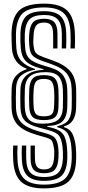

<svg xmlns="http://www.w3.org/2000/svg" viewBox="-20 -825 481 1054"><path d="M221 126Q182.2 126 165.1 107.1Q148 88.2 147.8 44.5Q147.2 9.2 147.8 -26.2H171.5Q171.2 -7.5 171.4 9.6Q171.5 26.8 171.8 44.5Q172.2 77 183.6 91.1Q195 105.2 221 105.2Q250.5 105.2 262.1 90.6Q273.8 76 276.8 42.5Q278 27.2 278 11.2Q278 -4.8 274.5 -20.8Q271.5 -40.2 265.1 -51.5Q258.8 -62.8 232.8 -70L180.8 -85Q108.8 -106.2 76.9 -140Q45 -173.8 43.5 -235.5Q43 -262 42.9 -286Q42.8 -310 43.8 -336.8Q44.8 -382 66.9 -407.6Q89 -433.2 125.8 -444.8V-448.2Q87.2 -462.2 67.4 -491.5Q47.5 -520.8 45.5 -558.8Q44.5 -578.8 43.8 -598.9Q43 -619 43.2 -638.5Q44.5 -727.8 83.9 -766.4Q123.2 -805 222.8 -805Q310.2 -805 349.2 -766.8Q388.2 -728.5 391.2 -640.2Q392 -622.5 392 -600.1Q392 -577.8 390.8 -558.8H366.8Q368 -577.8 367.9 -600.1Q367.8 -622.5 367.2 -640.2Q365.2 -717.2 331.8 -750.8Q298.2 -784.2 222.8 -784.2Q137 -784.2 103 -750.4Q69 -716.5 67.5 -638.5Q66.8 -597.2 70 -558.8Q73 -515 98.9 -488.2Q124.8 -461.5 172.5 -446.5V-442Q126.8 -435 98.1 -412.1Q69.5 -389.2 68 -336.8Q67 -310 67 -286Q67 -262 67.8 -235.5Q69 -182.2 96.8 -153Q124.5 -123.8 186.5 -105.8L239.2 -90.8Q272.8 -81 284 -64.6Q295.2 -48.2 298.8 -20.5Q301.2 -4.5 301.6 11.4Q302 27.2 301 42.5Q298.2 87.2 281 106.6Q263.8 126 221 126ZM221 167.8Q157.5 167.8 129.4 139Q101.2 110.2 99.8 44.5Q99.2 26.8 99.1 9.6Q99 -7.5 100.2 -26.2H124Q123.8 -7.5 123.6 9.6Q123.5 26.8 123.8 44.5Q124.5 99.2 147 123Q169.5 146.8 221 146.8Q277.5 146.8 300.4 122.5Q323.2 98.2 325.5 42.5Q325.8 27.2 325.4 11.5Q325 -4.2 323 -20.8Q318.8 -57.8 305.5 -78Q292.2 -98.2 245.5 -110.5L192.8 -124.8Q138.5 -139 116 -163.2Q93.5 -187.5 92.2 -235.5Q90.5 -286.2 92.2 -336.8Q93.8 -383.5 125.2 -411.1Q156.8 -438.8 218.8 -441.5V-445.2L202.8 -449.5Q147 -464.2 122.5 -488.9Q98 -513.5 94.2 -558.8Q90.8 -597.5 92 -638.5Q93.5 -705.5 122.1 -734.5Q150.8 -763.5 222.8 -763.5Q285.8 -763.5 313.9 -734.9Q342 -706.2 343.5 -640.2Q343.8 -622.5 344 -600.1Q344.2 -577.8 343 -558.8H319Q319.2 -577.8 319.5 -600.1Q319.8 -622.5 319.5 -640.2Q318.8 -695.2 296.2 -719Q273.8 -742.8 222.8 -742.8Q164.8 -742.8 141.8 -718.5Q118.8 -694.2 116 -638.5Q115.2 -619 115.9 -598.9Q116.5 -578.8 118.5 -558.5Q121.8 -521.2 142.5 -501.9Q163.2 -482.5 209.2 -468.5L256.5 -454Q308 -438.2 328 -409Q348 -379.8 349.2 -334.5Q351 -285 349.2 -232.8Q347.5 -185.5 324.5 -160.5Q301.5 -135.5 239.5 -133V-129.2Q279.5 -121.8 301.5 -109.6Q323.5 -97.5 333.5 -76.4Q343.5 -55.2 347.2 -20.5Q349 -4.2 349.5 11.6Q350 27.5 349.5 42.5Q347.8 109.5 319.2 138.6Q290.8 167.8 221 167.8ZM221 209.2Q133.2 209.2 94 170.9Q54.8 132.5 52 44.5Q51.2 26.8 51.2 9.6Q51.2 -7.5 52.5 -26.2H76.5Q75 -7.5 75.1 9.6Q75.2 26.8 75.8 44.5Q77.8 121.5 111.4 155Q145 188.5 221 188.5Q304 188.5 338.1 154.6Q372.2 120.8 373.8 42.5Q374.8 10.2 371.5 -20.5Q367.5 -62.2 353.6 -88.4Q339.8 -114.5 294.2 -127V-132.2Q340.5 -142.2 356.4 -167.5Q372.2 -192.8 373.5 -232.8Q374.2 -261.8 374.2 -284.9Q374.2 -308 373.5 -334.5Q372.2 -387.8 347.6 -419.8Q323 -451.8 262 -473L215.8 -489.2Q179.5 -501.8 162.8 -516.2Q146 -530.8 142.8 -559.5Q140 -579.2 139.5 -599.1Q139 -619 140.5 -638.5Q143.5 -682.8 161 -702.4Q178.5 -722 222.8 -722Q261.2 -722 278.2 -703Q295.2 -684 295.5 -640.2Q295.5 -622.5 295.6 -600.1Q295.8 -577.8 295.5 -558.8H271.8Q272 -577.8 271.9 -600.1Q271.8 -622.5 271.5 -640.2Q271 -673 259.6 -687.1Q248.2 -701.2 222.8 -701.2Q192.2 -701.2 179.9 -686.5Q167.5 -671.8 164.8 -638.5Q163 -618.8 162.6 -598.5Q162.2 -578.2 167 -558.5Q170.2 -538.5 182.8 -528.9Q195.2 -519.2 222.2 -510L267.8 -493.8Q338.2 -468.5 367.4 -432.2Q396.5 -396 398 -334.5Q398.5 -308 398.5 -284.9Q398.5 -261.8 397.8 -232.8Q396.8 -193.2 381 -166.5Q365.2 -139.8 330.8 -131.2V-127.5Q367 -116 379.6 -86.2Q392.2 -56.5 395.8 -20.5Q397.5 -4.2 398 11.6Q398.5 27.5 398.2 42.5Q397 131.8 357.2 170.5Q317.5 209.2 221 209.2ZM212.8 -146Q273.5 -146 298.2 -166.8Q323 -187.5 325 -232.8Q326 -261.2 326 -284.9Q326 -308.5 325 -334.5Q323.2 -380.8 302.8 -404.6Q282.2 -428.5 233 -429Q172.2 -429.5 145.4 -407Q118.5 -384.5 116.5 -336.8Q115.2 -309 115.4 -285Q115.5 -261 116.2 -235.5Q118.2 -189.5 139.8 -167.8Q161.2 -146 212.8 -146ZM220.5 -165.8Q176.2 -165.8 159.4 -182.4Q142.5 -199 140.8 -235.5Q139.5 -260.2 139.5 -284.4Q139.5 -308.5 140.8 -336.8Q143 -376.8 160.4 -394.8Q177.8 -412.8 221.8 -412.5Q265.5 -412.2 282 -394Q298.5 -375.8 300.8 -334.5Q302 -310.5 302 -285.5Q302 -260.5 300.8 -233Q298.8 -196 281.6 -180.9Q264.5 -165.8 220.5 -165.8ZM220.5 -186.5Q251.8 -186.5 263.2 -196.9Q274.8 -207.2 276.2 -233Q280.2 -287.8 276.5 -334.5Q274 -364.5 263.1 -378Q252.2 -391.5 221.5 -391.8Q190.5 -391.8 178.9 -378.6Q167.2 -365.5 165.2 -336.5Q163 -306.2 163.1 -282.2Q163.2 -258.2 165 -235.5Q167 -210 178.2 -198.2Q189.5 -186.5 220.5 -186.5Z"/></svg>

Font: Big Shoulders Inline Display ExtraBold
Style: Regular
Weight: 800
Designer: Patric King
Foundry: XO Type Co
Version: Version 1.000